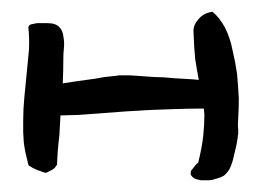

<svg xmlns="http://www.w3.org/2000/svg" viewBox="-20 -307 446 327"><path d="M383.8 -180.7Q380.9 -201.2 376 -221.7Q372.1 -242.2 363.3 -259.8Q354.5 -276.4 341.8 -287.1Q325.2 -284.2 317.4 -273.4Q308.6 -263.7 309.6 -252Q310.5 -225.6 312.5 -206.1Q315.4 -187.5 318.4 -171.9V-170.9L308.6 -171.9Q293.9 -172.9 276.4 -173.8Q258.8 -175.8 243.2 -175.8Q228.5 -176.8 215.8 -177.7Q203.1 -178.7 198.2 -178.7H182.6Q177.7 -177.7 167 -176.8Q156.2 -175.8 141.6 -172.9Q127.9 -170.9 112.3 -168.9L86.9 -165Q87.9 -186.5 87.9 -210Q87.9 -215.8 88.9 -225.6Q89.8 -235.4 87.9 -245.1Q86.9 -254.9 81.1 -260.7Q75.2 -267.6 60.5 -267.6H52.7H43Q38.1 -266.6 33.2 -265.6Q29.3 -264.6 28.3 -260.7Q30.3 -241.2 29.3 -221.7L25.4 -181.6L21.5 -141.6Q19.5 -121.1 19.5 -101.6V-82L20.5 -64.5Q21.5 -56.6 23.4 -46.9Q25.4 -38.1 28.3 -26.4Q29.3 -24.4 33.2 -22.5Q38.1 -19.5 39.1 -19.5Q42 -17.6 48.8 -15.6Q55.7 -12.7 57.6 -12.7Q59.6 -12.7 62.5 -14.6L68.4 -17.6Q72.3 -19.5 74.2 -22.5Q76.2 -25.4 77.1 -26.4Q78.1 -52.7 81.1 -76.2L83 -110.4L114.3 -111.3L193.4 -117.2Q233.4 -120.1 274.4 -121.1Q299.8 -122.1 327.1 -122.1L328.1 -112.3Q328.1 -95.7 326.2 -76.2Q324.2 -56.6 317.4 -29.3Q315.4 -29.3 313.5 -26.4L309.6 -21.5L305.7 -16.6Q304.7 -14.6 304.7 -13.7Q305.7 -12.7 304.7 -11.7Q305.7 -10.7 304.7 -10.7V-9.8Q307.6 -4.9 311.5 -2.9Q316.4 -1 322.3 0H335Q340.8 0 345.7 -2Q354.5 -3.9 361.3 -7.8Q367.2 -12.7 371.1 -19.5Q374 -25.4 376 -32.2Q377.9 -39.1 378.9 -43.9L382.8 -60.5Q383.8 -67.4 384.8 -72.3Q384.8 -76.2 385.7 -79.1V-85.9Q384.8 -92.8 385.7 -106.4Q386.7 -121.1 386.7 -139.6Q385.7 -159.2 383.8 -180.7Z"/></svg>

Font: Swanky and Moo Moo Cyrillic
Style: Regular
Weight: 400
Designer: Kimberly Geswein; Denis Ignatov
Foundry: Kimberly Geswein; Denis Ignatov
Version: Version 1.003 June 27, 2018